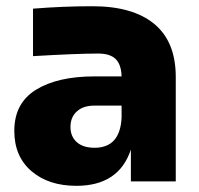

<svg xmlns="http://www.w3.org/2000/svg" viewBox="-20 -582 640 616"><path d="M225.1 14.2Q135.7 14.2 80.8 -33Q25.9 -80.1 25.9 -162.1Q25.9 -251 95.2 -293.9Q164.6 -336.9 283.2 -336.9H370.1Q369.1 -374.5 351.3 -392.3Q333.5 -410.2 294.9 -410.2Q228 -410.2 85.9 -401.9V-554.2Q181.6 -562 276.9 -562Q406.2 -562 475.1 -505.1Q543.9 -448.2 543.9 -335V0H399.9V-102.1Q361.3 14.2 225.1 14.2ZM283.2 -107.9Q365.2 -107.9 370.1 -204.1V-243.2H283.2Q247.1 -243.2 226.6 -224.6Q206.1 -206.1 206.1 -174.8Q206.1 -144 226.3 -126Q246.6 -107.9 283.2 -107.9Z"/></svg>

Font: Sora ExtraBold
Style: Regular
Weight: 800
Designer: Jonathan Barnbrook, Julián Moncada
Foundry: Barnbrook Fonts
Version: Version 2.000